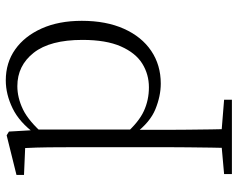

<svg xmlns="http://www.w3.org/2000/svg" viewBox="-99 -463 822 664"><g transform="rotate(-90 312.0 -131.0)"><path d="M42 260V233L154 223H175L299 233V260ZM132 260Q133 229 133.5 189.5Q134 150 134.5 108.5Q135 67 135 32V-278Q135 -330 134.5 -374Q134 -418 132 -455L39 -459V-485L176 -519L189 -511L194 -425L196 -420V-80L195 -71V32Q195 66 195.5 107.5Q196 149 196.5 189Q197 229 198 260ZM355 14Q312 14 266.5 -4.5Q221 -23 182 -75H169L181 -108Q222 -62 260 -44.5Q298 -27 342 -27Q387 -27 424 -50Q461 -73 483.5 -124Q506 -175 506 -257Q506 -369 461.5 -425.5Q417 -482 346 -482Q306 -482 265.5 -462.5Q225 -443 178 -389L169 -420H181Q221 -475 269.5 -498.5Q318 -522 366 -522Q427 -522 473 -489.5Q519 -457 545.5 -398Q572 -339 572 -259Q572 -175 544.5 -113.5Q517 -52 468 -19Q419 14 355 14Z"/></g></svg>

Font: Noto Serif TC ExtraLight ExtraLight
Style: Regular
Weight: 250
Version: Version 2.003-H1;hotconv 1.1.1;makeotfexe 2.6.0